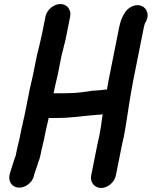

<svg xmlns="http://www.w3.org/2000/svg" viewBox="-20 -757 756 957"><path d="M268.3 -387 286.8 -480C293.5 -506.8 299.7 -531.7 306.2 -557L329.8 -675C336.3 -708 314.2 -737 281.1 -737C248.1 -737 213.3 -708 206.8 -675L189.2 -587C182.4 -552.8 172.7 -516.9 164 -481L145.3 -387C138.2 -351.7 129 -321.4 122.9 -285L103.3 -187C97.5 -157.9 89.8 -129.1 84.2 -101L77 -65C72.9 -44.6 67.5 -27.7 63.8 -9L58.2 19C55.7 25 53.5 31 51.6 37L45.1 57C40.5 71.2 34.6 89.4 30.2 104C17.6 142.9 36 175.1 71.5 178C105.4 180.8 139.8 153.7 148.6 122L150.4 113C156.9 95.3 164.8 69.9 170.2 54C171 50 172.6 45.7 174.8 41C178 31.7 180.6 22 182.6 12L186.6 -8C190.2 -26.3 195.8 -44.1 200 -65L207.6 -103C211.7 -123.9 218.5 -147.7 222.7 -169H266.7C330.6 -169 387.6 -178.2 445.5 -183L469.9 -185C476.7 -185.7 484.2 -186.3 492.3 -187L490.1 -176C485.8 -143 480.9 -109.6 474.6 -78C471.1 -64 468.2 -51 465.8 -39L434.4 118C427.9 151 451 180 484.1 180C517.1 180 550.9 151 557.4 118L588.8 -39C591 -50.3 593.8 -62.7 597.2 -76C608 -130.3 614.7 -184.5 623.9 -240L633.5 -298C636.8 -318 640.2 -336.7 643.7 -354L697.6 -624C698.2 -627.3 699.4 -631.7 701.2 -637L701.8 -640L704.8 -645C728.2 -681.9 711 -715.5 688.9 -726C652.7 -743.2 612.1 -715.7 598.2 -687C587.4 -670.9 578.6 -644.2 574 -621L520.7 -354C517.9 -340 515.3 -325.7 513.1 -311C504.6 -311 492 -308.7 483.5 -308L434.7 -304C400.1 -299.5 368.4 -293 330.5 -293C315.7 -292.3 302.6 -292 291.3 -292H247.3C252.3 -324.1 261.9 -355.4 268.3 -387Z"/></svg>

Font: Smoothie
Style: It
Weight: 400
Foundry: Cannot Into Space Fonts
Version: Version 0.8